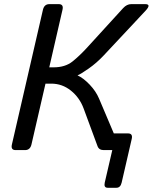

<svg xmlns="http://www.w3.org/2000/svg" viewBox="-20 -720 733 921"><path d="M55.2 0Q30.8 0 37.1 -26.9L186 -673.3Q192.4 -700.2 216.8 -700.2H261.7Q286.1 -700.2 279.8 -673.3L216.3 -397H236.8Q292.5 -397 327.4 -424.8Q362.3 -452.6 400.9 -495.1L570.8 -681.2Q588.4 -700.2 609.4 -700.2H676.3Q708 -700.2 677.7 -668L478.5 -455.1Q443.8 -418 405 -390.9Q366.2 -363.8 352.5 -358.9L352.1 -358.4Q379.9 -345.7 410.2 -314Q440.4 -282.2 455.1 -247.1L525.9 -80.1H593.8Q618.2 -80.1 611.8 -53.2L563.5 156.2Q557.6 180.7 538.6 180.7H496.6Q477.1 180.7 482.4 156.2L518.6 0H477.5Q454.6 0 447.8 -19L381.3 -199.2Q361.8 -252 320.1 -285.4Q278.3 -318.8 226.1 -318.8H198.2L130.9 -26.9Q124.5 0 100.1 0Z"/></svg>

Font: Istok Web
Style: Italic
Weight: 400
Italic angle: -13°
Designer: Andrey V. Panov
Foundry: Andrey V. Panov
Version: Version 1.0.2g